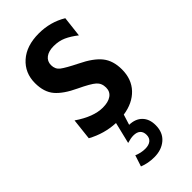

<svg xmlns="http://www.w3.org/2000/svg" viewBox="-236 -554 838 838"><g transform="rotate(-45 183.0 -135.5)"><path d="M211 8 196 56Q234 57 255.5 79Q277 101 277 139Q277 184 248 209Q219 234 174 234Q136 234 104 221L121 169Q146 180 172 180Q194 180 206.5 170Q219 160 219 141Q219 122 208 112Q197 102 176 102Q160 102 137 109L161 10Q92 7 30 -27L41 -126Q111 -78 168 -78Q202 -78 221 -91.5Q240 -105 240 -130Q240 -157 222 -173Q204 -189 149 -215Q89 -243 61.5 -275.5Q34 -308 34 -363Q34 -426 78.5 -465.5Q123 -505 199 -505Q270 -505 328 -470L317 -375Q289 -397 263.5 -408.5Q238 -420 206 -420Q175 -420 157 -406.5Q139 -393 139 -369Q139 -344 157 -330Q175 -316 229 -289Q291 -259 318 -225Q345 -191 345 -137Q345 -77 309 -39Q273 -1 211 8Z"/></g></svg>

Font: Cabin Condensed SemiBold
Style: Regular
Weight: 600
Width: 3
Designer: Pablo Impallari
Foundry: Pablo Impallari. http://www.impallari.com Igino Marini. http://www.ikern.com
Version: Version 2.200